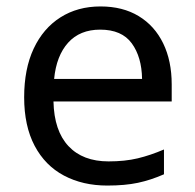

<svg xmlns="http://www.w3.org/2000/svg" viewBox="-20 -566 604 596"><path d="M292 -546Q361 -546 410.5 -516Q460 -486 486.5 -431.5Q513 -377 513 -304V-251H146Q148 -160 192.5 -112.5Q237 -65 317 -65Q368 -65 407.5 -74.5Q447 -84 489 -102V-25Q448 -7 408 1.5Q368 10 313 10Q237 10 178.5 -21Q120 -52 87.5 -113.5Q55 -175 55 -264Q55 -352 84.5 -415Q114 -478 167.5 -512Q221 -546 292 -546ZM291 -474Q228 -474 191.5 -433.5Q155 -393 148 -321H421Q420 -389 389 -431.5Q358 -474 291 -474Z"/></svg>

Font: Noto Sans Pau Cin Hau
Style: Regular
Weight: 400
Designer: Monotype Design Team
Foundry: Monotype Imaging Inc.
Version: Version 2.002; ttfautohint (v1.8.4.7-5d5b)